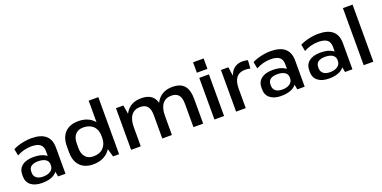

<svg xmlns="http://www.w3.org/2000/svg" viewBox="-15 -1537 4650 2339"><g transform="rotate(-20 2310.0 -367.5)"><path d="M422 -187V-338Q422 -399 386 -427.5Q350 -456 272 -456Q224 -456 176 -443.5Q128 -431 85 -407L68 -494Q98 -510 138 -522.5Q178 -535 221.5 -542Q265 -549 304 -549Q428 -549 489.5 -496.5Q551 -444 551 -338V0H455ZM248 9Q156 9 104 -32Q52 -73 52 -146V-169Q52 -243 104.5 -284Q157 -325 253 -325Q353 -325 411 -285.5Q469 -246 469 -173V-149Q469 -75 410.5 -33Q352 9 248 9ZM284 -60Q346 -60 382.5 -86Q419 -112 419 -156V-169Q419 -211 384.5 -234Q350 -257 288 -257Q231 -257 199.5 -235Q168 -213 168 -165V-154Q168 -109 198.5 -84.5Q229 -60 284 -60Z M912 9Q802 9 741.5 -54Q681 -117 681 -232V-308Q681 -423 742 -486Q803 -549 915 -549Q993 -549 1051.5 -518Q1110 -487 1142.5 -429.5Q1175 -372 1175 -293V-251Q1175 -172 1142.5 -113.5Q1110 -55 1050.5 -23Q991 9 912 9ZM944 -82Q1027 -82 1074 -129.5Q1121 -177 1121 -259V-283Q1121 -364 1074 -410Q1027 -456 944 -456Q879 -456 842.5 -415Q806 -374 806 -300V-238Q806 -165 843 -123.5Q880 -82 944 -82ZM1121 -166V-740H1246V0H1168Z M2210 -302Q2210 -380 2179.5 -416.5Q2149 -453 2086 -453Q2011 -453 1971 -400.5Q1931 -348 1931 -248L1883 -173V-239Q1883 -389 1948.5 -469Q2014 -549 2135 -549Q2238 -549 2287 -493Q2336 -437 2336 -318V0H2210ZM1402 -540H1498L1527 -364V0H1402ZM1806 -302Q1806 -380 1775.5 -416.5Q1745 -453 1682 -453Q1607 -453 1567 -400.5Q1527 -348 1527 -248L1480 -173V-239Q1480 -389 1544.5 -469Q1609 -549 1730 -549Q1834 -549 1882.5 -492.5Q1931 -436 1931 -318V0H1806Z M2607 -540V0H2482V-540ZM2613 -744V-609H2476V-744Z M2763 -540H2859L2888 -334V0H2763ZM2856 -284Q2856 -415 2904.5 -482Q2953 -549 3045 -549Q3062 -549 3079 -547Q3096 -545 3113 -540L3106 -434Q3074 -442 3039 -442Q2964 -442 2926 -394.5Q2888 -347 2888 -251Z M3523 -187V-338Q3523 -399 3487 -427.5Q3451 -456 3373 -456Q3325 -456 3277 -443.5Q3229 -431 3186 -407L3169 -494Q3199 -510 3239 -522.5Q3279 -535 3322.5 -542Q3366 -549 3405 -549Q3529 -549 3590.5 -496.5Q3652 -444 3652 -338V0H3556ZM3349 9Q3257 9 3205 -32Q3153 -73 3153 -146V-169Q3153 -243 3205.5 -284Q3258 -325 3354 -325Q3454 -325 3512 -285.5Q3570 -246 3570 -173V-149Q3570 -75 3511.5 -33Q3453 9 3349 9ZM3385 -60Q3447 -60 3483.5 -86Q3520 -112 3520 -156V-169Q3520 -211 3485.5 -234Q3451 -257 3389 -257Q3332 -257 3300.5 -235Q3269 -213 3269 -165V-154Q3269 -109 3299.5 -84.5Q3330 -60 3385 -60Z M4142 -187V-338Q4142 -399 4106 -427.5Q4070 -456 3992 -456Q3944 -456 3896 -443.5Q3848 -431 3805 -407L3788 -494Q3818 -510 3858 -522.5Q3898 -535 3941.5 -542Q3985 -549 4024 -549Q4148 -549 4209.5 -496.5Q4271 -444 4271 -338V0H4175ZM3968 9Q3876 9 3824 -32Q3772 -73 3772 -146V-169Q3772 -243 3824.5 -284Q3877 -325 3973 -325Q4073 -325 4131 -285.5Q4189 -246 4189 -173V-149Q4189 -75 4130.5 -33Q4072 9 3968 9ZM4004 -60Q4066 -60 4102.5 -86Q4139 -112 4139 -156V-169Q4139 -211 4104.5 -234Q4070 -257 4008 -257Q3951 -257 3919.5 -235Q3888 -213 3888 -165V-154Q3888 -109 3918.5 -84.5Q3949 -60 4004 -60Z M4542 -740V0H4417V-740Z"/></g></svg>

Font: Pathway Extreme 28pt SemiBold
Style: Regular
Weight: 600
Designer: Eduardo Rodriguez Tunni
Foundry: Eduardo Rodriguez Tunni
Version: Version 1.001;gftools[0.9.26]